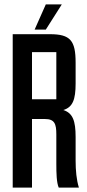

<svg xmlns="http://www.w3.org/2000/svg" viewBox="-20 -856 399 876"><path d="M138 -721H189L262 -836H189ZM325 -231C325 -305 312 -340 269 -354C312 -367 325 -402 325 -475V-570C325 -671 301 -700 208 -700H38V0H126V-313H185C229 -313 237 -291 237 -243V-109C237 -65 238 -23 248 0H340C329 -35 325 -78 325 -123ZM237 -403H126V-618H237Z"/></svg>

Font: Queering
Style: Regular
Weight: 400
Designer: Adam Naccarato
Foundry: adamnac
Version: Version 2.000;hotconv 1.0.109;makeotfexe 2.5.65596